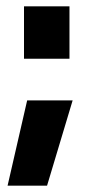

<svg xmlns="http://www.w3.org/2000/svg" viewBox="-20 -475 281 608"><path d="M4 113H129L210 -157H66ZM56 -289H200V-455H56Z"/></svg>

Font: TitilliumMaps29L
Style: 999 wt
Weight: 900
Designer: Campivisivi
Foundry: Accademia di Belle Arti di Urbino and students of MA course of Visual design